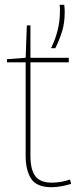

<svg xmlns="http://www.w3.org/2000/svg" viewBox="-20 -771 319 801"><path d="M195 10Q132 10 109.5 -26Q87 -62 87 -121V-511H9V-524L87 -530L92 -665H107V-530H267V-511H107V-121Q107 -63 127.5 -36Q148 -9 196 -9Q235 -9 272 -22L277 -4Q254 3 233 6.5Q212 10 195 10ZM193 -570Q211 -607 220.5 -645Q230 -683 230 -723Q230 -730 230 -737Q230 -744 229 -751H248Q249 -744 249.5 -736.5Q250 -729 250 -721Q250 -675 239 -640Q228 -605 211 -570Z"/></svg>

Font: Georama SemiCondensed Thin
Style: Regular
Weight: 100
Width: 4
Designer: Jean-Baptiste Levee
Foundry: Production Type
Version: Version 1.000